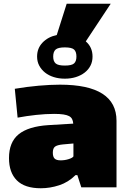

<svg xmlns="http://www.w3.org/2000/svg" viewBox="-20 -1000 692 1025"><path d="M198 5Q112 5 70 -37Q28 -79 28 -156Q28 -241 79.5 -283Q131 -325 238 -332L371 -340Q370 -354 365 -364Q360 -374 349 -380Q338 -386 318.5 -389Q299 -392 269 -392Q224 -392 173 -386.5Q122 -381 74 -372L59 -526Q124 -537 186.5 -542.5Q249 -548 300 -548Q602 -548 602 -355V0H414L393 -65H383Q345 -27 296 -11Q247 5 198 5ZM326 -580Q294 -580 267 -588.5Q240 -597 220.5 -612.5Q201 -628 189.5 -649.5Q178 -671 178 -698Q178 -742 207 -772.5Q236 -803 283 -813L336 -980H571L438 -779Q474 -748 474 -698Q474 -671 463 -649.5Q452 -628 432 -612.5Q412 -597 385 -588.5Q358 -580 326 -580ZM326 -650Q363 -650 375.5 -661.5Q388 -673 388 -698Q388 -724 375.5 -735.5Q363 -747 326 -747Q290 -747 277 -735.5Q264 -724 264 -698Q264 -673 277 -661.5Q290 -650 326 -650ZM304 -144Q326 -144 346.5 -150.5Q367 -157 372 -165V-234L316 -229Q285 -226 273.5 -217Q262 -208 262 -185Q262 -163 271.5 -153.5Q281 -144 304 -144Z"/></svg>

Font: Encode Sans Wide
Style: Black
Weight: 900
Designer: Pablo Impallari, Andres Torresi
Foundry: Pablo Impallari, Andres Torresi
Version: Version 1.000; ttfautohint (v1.00) -l 8 -r 50 -G 200 -x 14 -